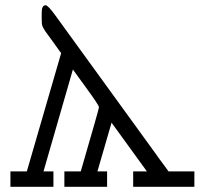

<svg xmlns="http://www.w3.org/2000/svg" viewBox="-20 -717 807 737"><path d="M20 0V-59.1H83L214.8 -513.2Q209 -520 204.1 -527.6Q199.2 -535.2 185.1 -554.2Q170.9 -573.2 153.8 -597.2Q144 -612.3 142.1 -618.7Q140.1 -625 140.1 -645V-668.9Q140.1 -696.8 154.8 -696.8Q164.6 -696.8 192.9 -657.2L581.1 -122.1Q585.9 -114.3 602.5 -92.5Q619.1 -70.8 627 -59.1H726.1V0H491.2V-59.1H543.9L408.2 -246.1L354 -59.1H391.1V0H227.1V-59.1H290Q359.9 -299.3 359.9 -305.2Q359.9 -313 310.1 -380.9Q281.2 -420.9 259.8 -450.2L147 -59.1H185.1V0Z"/></svg>

Font: CMU Concrete
Style: Roman
Weight: 500
Version: Version 0.7.0